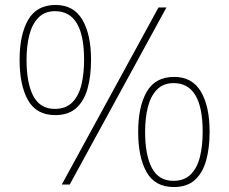

<svg xmlns="http://www.w3.org/2000/svg" viewBox="-20 -744 924 774"><path d="M203 -280Q127 -280 93 -340Q59 -400 59 -503Q59 -604 93.5 -664Q128 -724 204 -724Q277 -724 312 -664.5Q347 -605 347 -503Q347 -437 333 -387Q319 -337 287.5 -308.5Q256 -280 203 -280ZM229 0 619 -714H651L261 0ZM201 -305Q245 -305 271 -331Q297 -357 308 -401.5Q319 -446 319 -503Q319 -699 202 -699Q160 -699 134.5 -672.5Q109 -646 98 -602Q87 -558 87 -503Q87 -408 114.5 -356.5Q142 -305 201 -305ZM681 10Q605 10 571 -50Q537 -110 537 -213Q537 -314 571.5 -374Q606 -434 682 -434Q755 -434 790 -374.5Q825 -315 825 -213Q825 -147 811 -97Q797 -47 765.5 -18.5Q734 10 681 10ZM679 -15Q723 -15 749 -41Q775 -67 786 -111.5Q797 -156 797 -213Q797 -409 680 -409Q638 -409 612.5 -382.5Q587 -356 576 -312Q565 -268 565 -213Q565 -118 592.5 -66.5Q620 -15 679 -15Z"/></svg>

Font: Noto Serif Devanagari Thin
Style: Regular
Weight: 100
Designer: Universal Thirst, Indian Type Foundry and the Monotype Design Team
Foundry: Monotype Imaging Inc.
Version: Version 2.004; ttfautohint (v1.8.4.7-5d5b)